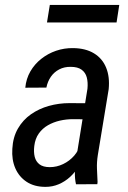

<svg xmlns="http://www.w3.org/2000/svg" viewBox="-20 -729 505 760"><path d="M279.8 -90.3 326.2 -377.9Q328.6 -403.3 323.5 -422.6Q318.4 -441.9 303 -453.1Q287.6 -464.4 259.8 -464.4Q234.4 -464.8 214.4 -454.3Q194.3 -443.8 181.4 -425.3Q168.5 -406.7 163.6 -382.3L80.1 -381.8Q83.5 -417.5 100.3 -446.5Q117.2 -475.6 143.6 -496.3Q169.9 -517.1 202.1 -528.1Q234.4 -539.1 269 -538.6Q318.8 -538.1 352.1 -517.8Q385.3 -497.6 400.1 -461.2Q415 -424.8 410.2 -376L367.2 -115.2Q362.8 -87.4 363.8 -61.5Q364.7 -35.6 366.2 -8.3L365.2 0L280.8 0.5Q275.9 -22 276.4 -44.9Q276.9 -67.9 279.8 -90.3ZM332.5 -320.3 322.3 -256.8 268.6 -257.3Q242.7 -257.3 217 -251.5Q191.4 -245.6 169.7 -233.2Q147.9 -220.7 133.5 -200.4Q119.1 -180.2 115.7 -150.9Q112.8 -127 117.4 -108.2Q122.1 -89.4 136.5 -78.4Q150.9 -67.4 177.2 -67.4Q204.6 -67.4 230 -79.6Q255.4 -91.8 273.7 -112.8Q292 -133.8 297.9 -160.6L311 -119.6Q305.2 -94.2 291.3 -70.6Q277.3 -46.9 257.3 -28.6Q237.3 -10.3 212.6 0.2Q188 10.7 160.2 10.7Q115.7 10.7 85.4 -9.3Q55.2 -29.3 40.5 -63.2Q25.9 -97.2 28.8 -140.1Q31.2 -186 51 -220.2Q70.8 -254.4 102.5 -276.6Q134.3 -298.8 173.6 -309.8Q212.9 -320.8 255.4 -320.8ZM452.1 -709.5 441.4 -640.1H166L177.2 -709.5Z"/></svg>

Font: Roboto Condensed
Style: Italic
Weight: 400
Italic angle: -12°
Designer: Christian Robertson
Foundry: Google
Version: Version 3.0